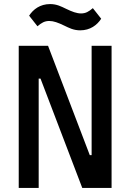

<svg xmlns="http://www.w3.org/2000/svg" viewBox="-20 -923 640 943"><path d="M374 -774C423 -774 457 -800 477 -831L436 -883C416 -866 401 -857 378 -857C357 -857 335 -865 304 -880C281 -891 259 -903 226 -903C177 -903 143 -877 123 -846L164 -794C184 -811 199 -820 222 -820C243 -820 265 -812 296 -797C319 -786 341 -774 374 -774ZM384 0H528V-698H430V-161H421L216 -698H72V0H170V-537H179Z"/></svg>

Font: IBM Mono Medium
Style: Regular
Weight: 500
Monospace: yes
Designer: Mike Abbink, Paul van der Laan, Pieter van Rosmalen
Foundry: Bold Monday
Version: Version 2.3